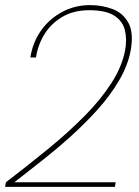

<svg xmlns="http://www.w3.org/2000/svg" viewBox="-27 -732 546 752"><path d="M-7 0 -4 -18Q81 -83 160 -147.5Q239 -212 303 -276.5Q367 -341 409 -406Q451 -471 463 -535Q471 -579 462 -614.5Q453 -650 420 -671Q387 -692 322 -692Q261 -692 216.5 -665.5Q172 -639 146.5 -597Q121 -555 114 -507H92Q101 -566 133.5 -612Q166 -658 216 -685Q266 -712 326 -712Q373 -712 414 -696.5Q455 -681 476 -642.5Q497 -604 485 -535Q474 -476 439.5 -417Q405 -358 355 -302.5Q305 -247 247.5 -195.5Q190 -144 133 -99.5Q76 -55 29 -18H426L423 0Z"/></svg>

Font: DM Sans 36pt Thin
Style: Italic
Weight: 250
Italic angle: -10°
Designer: Colophon Foundry, Jonny Pinhorn
Foundry: Colophon Foundry
Version: Version 4.004;gftools[0.9.30]